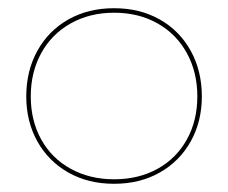

<svg xmlns="http://www.w3.org/2000/svg" viewBox="-20 -779 556 468"><path d="M44 -544Q44 -606 71 -655Q98 -704 146.5 -731.5Q195 -759 258 -759Q321 -759 369.5 -731.5Q418 -704 445 -655Q472 -606 472 -544Q472 -483 445 -434.5Q418 -386 369.5 -358.5Q321 -331 258 -331Q195 -331 146.5 -358.5Q98 -386 71 -434.5Q44 -483 44 -544ZM461 -544Q461 -603 435.5 -649.5Q410 -696 364 -722Q318 -748 258 -748Q199 -748 152.5 -722Q106 -696 80.5 -649.5Q55 -603 55 -544Q55 -485 80.5 -439Q106 -393 152.5 -367.5Q199 -342 258 -342Q318 -342 364 -367.5Q410 -393 435.5 -439Q461 -485 461 -544Z"/></svg>

Font: Hepta Slab Thin
Style: Regular
Weight: 250
Designer: Michael LaGattuta
Foundry: Michael LaGattuta
Version: Version 1.100; ttfautohint (v1.8) -l 8 -r 50 -G 200 -x 14 -D